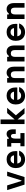

<svg xmlns="http://www.w3.org/2000/svg" viewBox="2922 -3810 907 6790"><g transform="rotate(-90 3375.0 -414.5)"><path d="M47.7 -614.9H213.8L371 -109.6H389.2L546.2 -614.9H702.3L509 0H241Z M957.3 -372.4H1333.5L1283.9 -310.9Q1283.9 -400.1 1246.8 -446.9Q1209.8 -493.7 1136.5 -493.7Q1062.9 -493.7 1023.1 -444.6Q983.3 -395.6 983.3 -310.9Q983.3 -220.1 1022.3 -170.6Q1061.4 -121.1 1140.5 -121.1Q1185.4 -121.1 1220 -139.7Q1254.5 -158.3 1278.3 -191.4H1441.8Q1419.3 -125.5 1375.4 -78.3Q1331.4 -31 1270.3 -6Q1209.3 19 1136.1 19Q1041.6 19 972 -21.1Q902.4 -61.3 864.3 -135.1Q826.2 -209 826.2 -310.9Q826.2 -407.9 865.6 -480.4Q904.9 -552.9 974.7 -593.3Q1044.6 -633.8 1136.5 -633.8Q1225.7 -633.8 1291 -595Q1356.3 -556.1 1391.9 -484Q1427.5 -411.9 1427.5 -311.5Q1427.5 -296.7 1426.2 -281.8Q1425 -266.8 1423.3 -255.1H957.3Z M1585.1 -614.9H1858.4V-558.5H1895.8Q1915.1 -594.4 1951.9 -614.1Q1988.8 -633.8 2034.7 -633.8Q2114.7 -633.8 2156.3 -573.3Q2197.8 -512.7 2197.8 -396.2V-310.3H2033.3V-381.7Q2033.3 -479.3 1958.6 -479.3Q1912.5 -479.3 1890.2 -437.5Q1867.9 -395.7 1867.9 -309.6V-145.6H2064V0H1597.7V-145.6H1711.8V-469.3H1585.1Z M2755.7 0 2501.9 -297.9 2772.4 -614.9H2956.8L2692.8 -306.4L2952.8 0ZM2383.4 0V-848H2545.4V0Z M3207.3 -372.4H3583.5L3533.9 -310.9Q3533.9 -400.1 3496.8 -446.9Q3459.8 -493.7 3386.5 -493.7Q3312.9 -493.7 3273.1 -444.6Q3233.3 -395.6 3233.3 -310.9Q3233.3 -220.1 3272.3 -170.6Q3311.4 -121.1 3390.5 -121.1Q3435.4 -121.1 3470 -139.7Q3504.5 -158.3 3528.3 -191.4H3691.8Q3669.3 -125.5 3625.4 -78.3Q3581.4 -31 3520.3 -6Q3459.3 19 3386.1 19Q3291.6 19 3222 -21.1Q3152.4 -61.3 3114.3 -135.1Q3076.2 -209 3076.2 -310.9Q3076.2 -407.9 3115.6 -480.4Q3154.9 -552.9 3224.7 -593.3Q3294.6 -633.8 3386.5 -633.8Q3475.7 -633.8 3541 -595Q3606.3 -556.1 3641.9 -484Q3677.5 -411.9 3677.5 -311.5Q3677.5 -296.7 3676.2 -281.8Q3675 -266.8 3673.3 -255.1H3207.3Z M3847.7 0V-614.9H4009.7V-557.9H4047.1Q4069.2 -593.9 4108.4 -613.9Q4147.7 -633.8 4197.4 -633.8Q4265.2 -633.8 4313 -602.7Q4360.7 -571.6 4386.4 -513.1Q4412.1 -454.7 4412.1 -371.5V0H4250.1V-341.5Q4250.1 -412.4 4219.6 -448.6Q4189.1 -484.7 4130.3 -484.7Q4070.6 -484.7 4040.2 -448.6Q4009.7 -412.4 4009.7 -341.5V0Z M4597.7 0V-614.9H4759.7V-557.9H4797.1Q4819.2 -593.9 4858.4 -613.9Q4897.7 -633.8 4947.4 -633.8Q5015.2 -633.8 5063 -602.7Q5110.7 -571.6 5136.4 -513.1Q5162.1 -454.7 5162.1 -371.5V0H5000.1V-341.5Q5000.1 -412.4 4969.6 -448.6Q4939.1 -484.7 4880.3 -484.7Q4820.6 -484.7 4790.2 -448.6Q4759.7 -412.4 4759.7 -341.5V0Z M5457.3 -372.4H5833.5L5783.9 -310.9Q5783.9 -400.1 5746.8 -446.9Q5709.8 -493.7 5636.5 -493.7Q5562.9 -493.7 5523.1 -444.6Q5483.3 -395.6 5483.3 -310.9Q5483.3 -220.1 5522.3 -170.6Q5561.4 -121.1 5640.5 -121.1Q5685.4 -121.1 5720 -139.7Q5754.5 -158.3 5778.3 -191.4H5941.8Q5919.3 -125.5 5875.4 -78.3Q5831.4 -31 5770.3 -6Q5709.3 19 5636.1 19Q5541.6 19 5472 -21.1Q5402.4 -61.3 5364.3 -135.1Q5326.2 -209 5326.2 -310.9Q5326.2 -407.9 5365.6 -480.4Q5404.9 -552.9 5474.7 -593.3Q5544.6 -633.8 5636.5 -633.8Q5725.7 -633.8 5791 -595Q5856.3 -556.1 5891.9 -484Q5927.5 -411.9 5927.5 -311.5Q5927.5 -296.7 5926.2 -281.8Q5925 -266.8 5923.3 -255.1H5457.3Z M6097.7 0V-614.9H6259.7V-557.9H6297.1Q6319.2 -593.9 6358.4 -613.9Q6397.7 -633.8 6447.4 -633.8Q6515.2 -633.8 6563 -602.7Q6610.7 -571.6 6636.4 -513.1Q6662.1 -454.7 6662.1 -371.5V0H6500.1V-341.5Q6500.1 -412.4 6469.6 -448.6Q6439.1 -484.7 6380.3 -484.7Q6320.6 -484.7 6290.2 -448.6Q6259.7 -412.4 6259.7 -341.5V0Z"/></g></svg>

Font: Martian Mono SemiExpanded
Style: Regular
Weight: 400
Width: 6
Monospace: yes
Designer: Roman Shamin
Foundry: Evil Martians
Version: Version 1.000